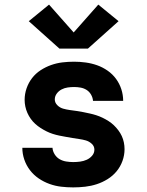

<svg xmlns="http://www.w3.org/2000/svg" viewBox="-20 -806 640 834"><path d="M298 8Q272 8 246 5Q220 2 195 -7Q170 -16 148 -31Q126 -46 110 -67Q94 -88 85.5 -113Q77 -138 77 -164H208Q209 -149 217.5 -135.5Q226 -122 239 -114.5Q252 -107 267.5 -104.5Q283 -102 298 -102Q313 -102 328 -104Q343 -106 356.5 -112Q370 -118 380 -129.5Q390 -141 390 -156Q390 -171 378.5 -181.5Q367 -192 353 -196Q339 -200 324.5 -202Q310 -204 295.5 -206.5Q281 -209 266.5 -211.5Q252 -214 237.5 -217Q223 -220 209 -224.5Q195 -229 182 -235.5Q169 -242 156.5 -250Q144 -258 133 -268Q122 -278 113.5 -290Q105 -302 99 -315.5Q93 -329 90 -343.5Q87 -358 87 -372Q87 -398 95.5 -422.5Q104 -447 119.5 -467Q135 -487 156.5 -501Q178 -515 202 -523.5Q226 -532 251 -535Q276 -538 302 -538Q327 -538 352.5 -534.5Q378 -531 402 -522.5Q426 -514 447.5 -499Q469 -484 484 -463.5Q499 -443 507 -418.5Q515 -394 515 -368H384Q383 -382 375.5 -395Q368 -408 356 -415.5Q344 -423 330 -425.5Q316 -428 302 -428Q288 -428 274 -426Q260 -424 247.5 -417.5Q235 -411 226.5 -399.5Q218 -388 218 -374Q218 -360 229 -349Q240 -338 254.5 -334Q269 -330 283.5 -328Q298 -326 312.5 -324Q327 -322 341.5 -319Q356 -316 370 -313Q384 -310 398 -305.5Q412 -301 425.5 -294.5Q439 -288 451.5 -280Q464 -272 474.5 -262Q485 -252 494 -240Q503 -228 509 -215Q515 -202 518 -187.5Q521 -173 521 -158Q521 -132 512 -107Q503 -82 486.5 -62Q470 -42 447.5 -28Q425 -14 400.5 -6Q376 2 350 5Q324 8 298 8ZM238 -595 105 -714 193 -786 300 -665 407 -786 495 -714 362 -595Z"/></svg>

Font: Iosevka Curly XBdEx
Style: Regular
Weight: 800
Width: 7
Monospace: yes
Designer: Belleve Invis
Foundry: Belleve Invis
Version: Version 11.1.0; ttfautohint (v1.8.3)